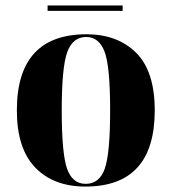

<svg xmlns="http://www.w3.org/2000/svg" viewBox="-20 -676 631 706"><path d="M294 10Q549 10 549 -270Q549 -414 480.5 -482Q412 -550 298 -550Q42 -550 42 -270Q42 -130 109.5 -60Q177 10 294 10ZM295 0Q246 0 226.5 -56Q207 -112 207 -270Q207 -430 227.5 -485Q248 -540 297 -540Q344 -540 364.5 -486Q385 -432 385 -270Q385 -113 365.5 -56.5Q346 0 295 0ZM155 -636V-656H431V-636Z"/></svg>

Font: Noto Serif Display SemiCondensed Extra
Style: Regular
Weight: 800
Width: 4
Designer: Monotype Design Team
Foundry: Monotype Imaging Inc.
Version: Version 1.900